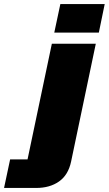

<svg xmlns="http://www.w3.org/2000/svg" viewBox="-160 -761 537 948"><path d="M-140 167 -110 26H-24L96 -545H313L191 37Q177 103 131.5 135Q86 167 19 167ZM108 -600 138 -741H357L328 -600Z"/></svg>

Font: Hubot Sans Condensed ExtraLight Black
Style: Italic
Weight: 900
Italic angle: -12.0243°
Version: Version 2.000